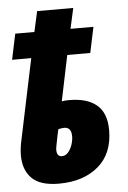

<svg xmlns="http://www.w3.org/2000/svg" viewBox="-54 -798 565 848"><g transform="rotate(-5 228.0 -374.0)"><path d="M172.9 9.8Q90.3 9.8 53.2 -27.3Q16.1 -64.5 16.1 -128.9Q16.1 -161.1 24.9 -199.2L99.1 -553.2H14.2L38.1 -667H123L143.1 -757.8H303.2L283.2 -667H384.8L360.8 -553.2H258.8L216.8 -351.1Q228 -354 250 -354Q329.6 -354 371.8 -318.1Q414.1 -282.2 414.1 -207Q414.1 -102.5 347.9 -46.4Q281.7 9.8 172.9 9.8ZM196.8 -109.9Q212.4 -109.9 224.1 -123.3Q235.8 -136.7 242.4 -156.2Q249 -175.8 249 -193.8Q249 -233.9 216.8 -233.9Q210.9 -233.9 204.1 -232.7Q197.3 -231.4 190.9 -230Q187.5 -214.8 183.6 -196Q179.7 -177.2 176.8 -161.6Q173.8 -146 173.8 -140.1Q173.8 -109.9 196.8 -109.9Z"/></g></svg>

Font: Open Sans Condensed ExtraBold
Style: Italic
Weight: 800
Width: 3
Italic angle: -12°
Designer: Monotype Design Team
Foundry: Monotype Imaging Inc.
Version: Version 3.003; ttfautohint (v1.8.4)